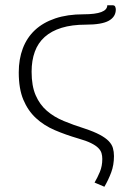

<svg xmlns="http://www.w3.org/2000/svg" viewBox="-20 -542 484 732"><path d="M100.5 -268.5Q100.5 -214.5 116 -178.8Q131.5 -143 158.8 -119.5Q186 -96 222.8 -80.8Q259.5 -65.5 302.5 -52Q338.5 -40 360.5 -28.2Q382.5 -16.5 394.5 -4Q406.5 8.5 410.5 22.5Q414.5 36.5 414.5 53Q414.5 87 404 115.2Q393.5 143.5 378 170L340.5 154Q351.5 135.5 360.8 113.2Q370 91 370 64Q370 52 367 41.8Q364 31.5 354.5 22Q345 12.5 326.8 3.5Q308.5 -5.5 278.5 -14Q230.5 -28 189 -45.8Q147.5 -63.5 117 -91.8Q86.5 -120 69 -161.8Q51.5 -203.5 51.5 -266Q51.5 -316.5 67 -357.5Q82.5 -398.5 113.2 -427.2Q144 -456 190.5 -471.8Q237 -487.5 298.5 -487.5Q389 -487.5 389 -522H408.5Q417 -522 419.2 -516.5Q421.5 -511 421.5 -506Q421.5 -478 394.8 -463Q368 -448 307 -448Q254 -448 215 -436Q176 -424 150.5 -401.2Q125 -378.5 112.8 -345Q100.5 -311.5 100.5 -268.5Z"/></svg>

Font: Lato 2
Style: Regular
Weight: 300
Designer: Lukasz Dziedzic with Adam Twardoch and Botio Nikoltchev
Foundry: tyPoland Lukasz Dziedzic
Version: Version 2.015; 2015-08-06; http://www.latofonts.com/